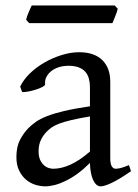

<svg xmlns="http://www.w3.org/2000/svg" viewBox="-20 -657 499 692"><path d="M171.9 -48.8Q201.2 -48.8 234.1 -63.7Q267.1 -78.6 304.2 -110.8V-237.3Q263.2 -230.5 236.6 -224.1Q210 -217.8 192.9 -211.2Q175.8 -204.6 165.5 -197.3Q155.3 -189.9 147.5 -181.6Q134.8 -168.5 127 -151.6Q119.1 -134.8 119.1 -111.8Q119.1 -92.3 125 -80.1Q130.9 -67.9 139.2 -60.8Q147.5 -53.7 156.5 -51.3Q165.5 -48.8 171.9 -48.8ZM452.1 -40Q410.6 -11.2 383.5 1.7Q356.4 14.6 342.8 14.6Q326.7 14.6 315.9 -7.8Q305.2 -30.3 304.2 -69.8Q282.2 -47.9 260.3 -31.7Q238.3 -15.6 217.3 -5.4Q196.3 4.9 177.5 9.8Q158.7 14.6 143.1 14.6Q125.5 14.6 106.9 8.8Q88.4 2.9 73.5 -9.8Q58.6 -22.5 48.8 -42.5Q39.1 -62.5 39.1 -90.8Q39.1 -127.9 52 -152.8Q64.9 -177.7 83 -195.8Q94.7 -207.5 109.6 -218Q124.5 -228.5 149.2 -238.3Q173.8 -248 210.9 -256.8Q248 -265.6 304.2 -273.9V-342.8Q304.2 -359.4 300.3 -373.8Q296.4 -388.2 287.1 -398.7Q277.8 -409.2 262 -414.8Q246.1 -420.4 222.2 -419.9Q206.5 -419.4 191.4 -414.6Q176.3 -409.7 165 -400.9Q153.8 -392.1 147.5 -380.1Q141.1 -368.2 142.6 -353.5Q143.1 -349.1 132.6 -343.5Q122.1 -337.9 107.7 -333.5Q93.3 -329.1 79.3 -326.7Q65.4 -324.2 59.6 -325.7L52.7 -344.7Q64 -369.1 86.9 -391.6Q109.9 -414.1 139.4 -431.2Q168.9 -448.2 201.9 -458.5Q234.9 -468.8 265.6 -468.8Q319.3 -468.8 348.4 -440.7Q377.4 -412.6 377.4 -362.3V-86.9Q377.4 -66.4 382.8 -57.6Q388.2 -48.8 397 -48.8Q403.8 -48.8 414.6 -51.3Q425.3 -53.7 444.8 -62ZM404.3 -625.5Q403.3 -620.1 400.9 -613Q398.4 -606 395.5 -598.9Q392.6 -591.8 389.9 -585Q387.2 -578.1 385.3 -573.7H85L74.2 -585.9Q75.2 -591.3 77.6 -598.1Q80.1 -605 83 -612.1Q85.9 -619.1 88.9 -625.7Q91.8 -632.3 94.2 -637.2H393.6Z"/></svg>

Font: Gentium Plus
Style: Regular
Weight: 400
Designer: J. Victor Gaultney, Annie Olsen, Iska Routamaa
Foundry: SIL International
Version: Version 1.510